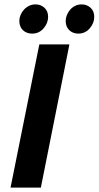

<svg xmlns="http://www.w3.org/2000/svg" viewBox="-20 -854 449 874"><path d="M126 -701Q101 -701 84.5 -716.5Q68 -732 68 -759Q68 -772 73.5 -785.5Q79 -799 89 -810Q99 -821 112.5 -827.5Q126 -834 142 -834Q165 -834 182 -819Q199 -804 199 -777Q199 -749 178.5 -725Q158 -701 126 -701ZM336 -701Q312 -701 295.5 -716.5Q279 -732 279 -759Q279 -772 284.5 -785.5Q290 -799 299.5 -810Q309 -821 322.5 -827.5Q336 -834 352 -834Q375 -834 392 -819Q409 -804 409 -777Q409 -749 388.5 -725Q368 -701 336 -701ZM28 0 159 -652H296L166 0Z"/></svg>

Font: TypoPRO Source Sans Pro
Style: Bold Italic
Weight: 700
Italic angle: -11°
Designer: Paul D. Hunt
Foundry: Adobe Systems Incorporated
Version: Version 1.075;PS 2.000;hotconv 1.0.86;makeotf.lib2.5.63406